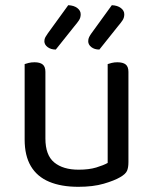

<svg xmlns="http://www.w3.org/2000/svg" viewBox="-20 -707 590 740"><path d="M75 -169V-260H155V-173Q155 -109 189 -81Q223 -53 283 -53Q323 -53 351 -61.5Q379 -70 395 -79V-260H475V-82Q475 -61 469.5 -48.5Q464 -36 443 -24Q421 -11 380 1Q339 13 282 13Q216 13 169.5 -6.5Q123 -26 99 -66.5Q75 -107 75 -169ZM475 -208H395V-460Q400 -462 410.5 -464.5Q421 -467 432 -467Q454 -467 464.5 -458.5Q475 -450 475 -430ZM155 -208H75V-460Q80 -462 90.5 -464.5Q101 -467 113 -467Q134 -467 144.5 -458.5Q155 -450 155 -430ZM164 -578 243 -687Q265 -686 278 -676Q291 -666 291 -652Q291 -639 284.5 -629Q278 -619 266 -605L195 -516Q176 -516 163.5 -525.5Q151 -535 151 -548Q151 -557 155 -564Q159 -571 164 -578ZM332 -578 411 -687Q433 -686 446 -676Q459 -666 459 -652Q459 -639 452.5 -629Q446 -619 434 -605L363 -516Q344 -516 332 -525.5Q320 -535 320 -548Q320 -557 323.5 -564Q327 -571 332 -578Z"/></svg>

Font: Baloo Bhaijaan 2
Style: Regular
Weight: 400
Designer: Sanskriti Dholi, Noopur Datye and Ek Type
Foundry: Ek Type
Version: Version 1.701